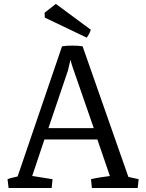

<svg xmlns="http://www.w3.org/2000/svg" viewBox="-20 -938 727 958"><path d="M203.6 -850.1 202.6 -874.5 258.8 -918.5 433.1 -789.6Q428.7 -776.4 424.1 -768.1Q419.4 -759.8 413.1 -750ZM17.6 -43.9Q21 -45.4 27.1 -47.4Q33.2 -49.3 40.3 -51Q47.4 -52.7 54.7 -54.4Q62 -56.2 67.9 -57.6L289.6 -707Q301.8 -709 315.7 -709.7Q329.6 -710.4 343 -710.4Q356.4 -710.4 369.1 -709.5Q381.8 -708.5 392.1 -707L620.6 -55.2L671.9 -43.9L667 0H438.5L434.1 -43.9Q443.8 -46.4 456.1 -48.8Q468.3 -51.3 481.2 -53.2Q494.1 -55.2 506.3 -56.6Q518.6 -58.1 528.3 -59.6L465.8 -242.2H201.7L140.6 -59.6H143.1L242.2 -43.9L237.8 0H22.9ZM447.8 -298.8 340.3 -608.9 331.5 -639.6 319.3 -586.9 221.7 -298.8Z"/></svg>

Font: Fjord
Style: One
Weight: 400
Designer: Viktoriya Grabowska
Foundry: Viktoriya Grabowska
Version: Version 1.002